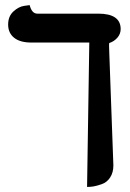

<svg xmlns="http://www.w3.org/2000/svg" viewBox="-20 -572 515 759"><path d="M412.1 -360.8 428.2 82Q428.2 109.9 415.5 129.4Q402.8 148.9 382.3 156Q361.8 163.1 349.4 165Q336.9 167 324.2 167L333 -403.8H104Q59.1 -403.8 35.6 -422.9Q12.2 -441.9 12.2 -474.9Q12.2 -507.8 33.2 -526.9Q54.2 -545.9 75.7 -548.8L97.2 -551.8Q106 -517.6 127.9 -518.1H368.2Q457 -518.1 457 -457Q457 -438 444.1 -423.1Q431.2 -408.2 412.1 -401.9Q410.2 -401.9 412.1 -360.8Z"/></svg>

Font: Linux Libertine
Style: Semibold
Weight: 600
Designer: Philipp H. Poll
Foundry: Philipp H. Poll
Version: Version 5.1.2 ; ttfautohint (v0.9)